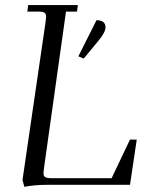

<svg xmlns="http://www.w3.org/2000/svg" viewBox="-20 -722 606 750"><path d="M67.9 -19 158.2 -637.2Q160.2 -650.9 160.2 -655.8Q160.2 -668.5 153.3 -672.6Q146.5 -676.8 127.9 -676.8H86.9L89.8 -702.1H284.2L280.8 -676.8H237.8L151.9 -65.9Q149.9 -52.2 149.9 -46.9Q149.9 -34.2 156.7 -30Q163.6 -25.9 182.1 -25.9H416L487.8 -176.8H514.2L487.8 0H161.1Q116.2 0 75.2 7.8ZM286.1 -502 356.9 -643.1Q392.1 -643.1 392.1 -615.2Q392.1 -595.7 363.8 -562L307.1 -493.2Z"/></svg>

Font: Dihjauti
Style: Italic
Weight: 400
Italic angle: -9°
Designer: T. Christopher White
Version: Version 3.0.0